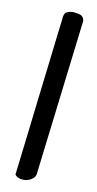

<svg xmlns="http://www.w3.org/2000/svg" viewBox="-110 -725 381 751"><g transform="rotate(15 80.0 -349.0)"><path d="M53.7 -649.4Q51.8 -676.8 64 -684.1Q76.2 -691.4 92.8 -691.4Q106.4 -691.4 118.2 -688.5Q129.9 -685.5 134.8 -668.9L114.3 -42Q113.3 -30.3 103 -21.5Q92.8 -12.7 80.1 -9.3Q67.4 -5.9 54.2 -8.3Q41 -10.7 34.2 -19.5Q35.2 -43 36.6 -92.8Q38.1 -142.6 40 -204.6Q42 -266.6 43.9 -335Q45.9 -403.3 47.9 -465.3Q49.8 -527.3 51.3 -576.7Q52.7 -626 53.7 -649.4Z"/></g></svg>

Font: Architects Daughter-petzku
Style: Regular
Weight: 400
Designer: Kimberly Geswein
Foundry: Kimberly Geswein
Version: Version 1.000 2010 initial release